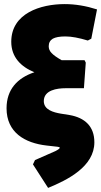

<svg xmlns="http://www.w3.org/2000/svg" viewBox="-20 -724 494 938"><path d="M320 -162 276 -169C242 -175 194 -187 194 -230C194 -284 259 -293 300 -293H390L399 -418L393 -430H281C258 -443 241 -455 232 -465C223 -474 218 -485 218 -498C218 -515 225 -527 238 -535C251 -542 271 -546 299 -546C330 -546 366 -539 409 -526L426 -535L454 -678C401 -695 348 -704 296 -704C178 -704 35 -659 35 -520C35 -445 82 -398 148 -371C64 -343 12 -286 12 -195C12 -77 101 -25 208 -13L261 -7C268 -6 272 -5 272 -2C272 1 265 7 251 14C236 21 203 35 151 58L141 79L215 194C310 155 441 90 441 -29C441 -107 394 -149 320 -162Z"/></svg>

Font: Luna Sans Black
Style: Regular
Weight: 900
Designer: Juan Pablo del Peral
Foundry: Huerta Tipografica
Version: Version 2.001; ttfautohint (v1.5)